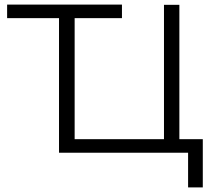

<svg xmlns="http://www.w3.org/2000/svg" viewBox="-20 -664 929 836"><path d="M863 -58V152H799V1H237V-585H11V-644H511V-585H305V-58H694V-643H761V-58Z"/></svg>

Font: Montserrat Ace
Style: Regular
Weight: 400
Designer: Julieta Ulanovsky
Foundry: Julieta Ulanovsky
Version: Version 1